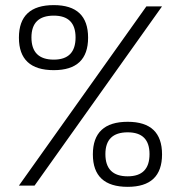

<svg xmlns="http://www.w3.org/2000/svg" viewBox="-20 -723 705 748"><path d="M114.7 0H53.7L550.3 -698.2H611.3ZM189.5 -490.7Q274.4 -490.7 274.4 -577.1Q274.4 -662.1 189.5 -662.1Q102.5 -662.1 102.5 -577.1Q102.5 -490.7 189.5 -490.7ZM53.7 -576.2Q53.7 -703.1 189.5 -703.1Q323.2 -703.1 323.2 -576.2Q323.2 -449.7 189.5 -449.7Q53.7 -449.7 53.7 -576.2ZM477.5 -36.1Q562.5 -36.1 562.5 -122.6Q562.5 -207.5 477.5 -207.5Q390.6 -207.5 390.6 -122.6Q390.6 -36.1 477.5 -36.1ZM341.8 -121.6Q341.8 -248.5 477.5 -248.5Q611.3 -248.5 611.3 -121.6Q611.3 4.9 477.5 4.9Q341.8 4.9 341.8 -121.6Z"/></svg>

Font: Voltera Light
Style: Light
Weight: 300
Designer: Bernd Montag
Version: Version 1.301